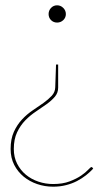

<svg xmlns="http://www.w3.org/2000/svg" viewBox="-20 -518 387 723"><path d="M331 117Q319 130 303.8 142Q288.5 154 269.8 163.8Q251 173.5 228.5 179.2Q206 185 180 185Q149 185 120.2 175.2Q91.5 165.5 69.2 147.2Q47 129 33.5 102.8Q20 76.5 20 43Q20 5.5 32.2 -21.5Q44.5 -48.5 63 -68.2Q81.5 -88 103.2 -102.5Q125 -117 143.5 -130.2Q162 -143.5 174.8 -157.2Q187.5 -171 188 -189L191 -275H199V-188Q199 -168.5 186.8 -154Q174.5 -139.5 155.8 -126Q137 -112.5 115.5 -98.2Q94 -84 75.2 -64.8Q56.5 -45.5 44.2 -19.5Q32 6.5 32 43Q32 74 44.5 98.5Q57 123 77.5 140Q98 157 124.8 166Q151.5 175 180 175Q216 175 242.2 165Q268.5 155 285.8 143Q303 131 312.2 121Q321.5 111 324.5 111Q326 111 328 113ZM163 -465Q163 -478.5 172.2 -488.2Q181.5 -498 195 -498Q208.5 -498 218.2 -488.2Q228 -478.5 228 -465Q228 -451.5 218.2 -442.2Q208.5 -433 195 -433Q181.5 -433 172.2 -442.2Q163 -451.5 163 -465Z"/></svg>

Font: Lato Hairline
Style: Regular
Weight: 250
Designer: Lukasz Dziedzic
Foundry: Lukasz Dziedzic
Version: Version 1.104; Western+Polish opensource